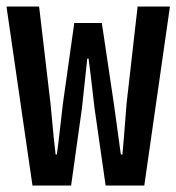

<svg xmlns="http://www.w3.org/2000/svg" viewBox="-22 -572 544 592"><path d="M78.1 0 -2 -551.8H98.6L133.8 -252Q145.5 -125 149.4 -95.7H153.3Q157.2 -123 163.1 -175.3Q168.9 -227.5 171.9 -252L207 -501H292L329.1 -252Q333 -226.6 339.8 -174.3Q346.7 -122.1 350.6 -95.7H355.5Q358.4 -124 368.2 -252L402.3 -551.8H502L422.9 0H303.7L269.5 -238.3Q254.9 -366.2 251 -391.6H247.1Q245.1 -374 239.7 -322.3Q234.4 -270.5 230.5 -237.3L197.3 0Z"/></svg>

Font: GenEi Gothic M SemiBold
Style: Regular
Weight: 500
Designer: o_tamon (Modified); [Source Han Sans]
Ryoko NISHIZUKA  (kana & ideographs); Paul D. Hunt (Latin, Greek & Cyrillic); Wenl
Version: Version 1.1a;Original Version 1.004